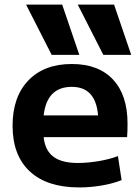

<svg xmlns="http://www.w3.org/2000/svg" viewBox="-20 -810 612 840"><path d="M35 -260Q35 -386 104 -458Q173 -530 294 -530Q411 -530 474.5 -462Q538 -394 538 -269Q538 -234 536 -210H171Q177 -152 213.5 -124.5Q250 -97 320 -97Q363 -97 411 -105Q459 -113 496 -127L512 -22Q475 -7 425.5 1.5Q376 10 326 10Q186 10 110.5 -60Q35 -130 35 -260ZM409 -305Q399 -430 294 -430Q185 -430 171 -305ZM94 -790H252L327 -570H206ZM479 -790 554 -570H432L320 -790Z"/></svg>

Font: Enso
Style: Bold
Weight: 700
Designer: Coji Morishita
Foundry: UNDERFOREST DESIGN
Version: Version 1.000